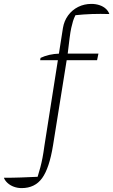

<svg xmlns="http://www.w3.org/2000/svg" viewBox="-146 -757 581 985"><path d="M-35 208Q-56 208 -75 201Q-94 194 -107.5 181.5Q-121 169 -126 155Q-80 155 -38.5 153.5Q3 152 47 150Q55 124 61 101.5Q67 79 72 53Q77 27 82 -10L177 -614Q183 -650 203.5 -678Q224 -706 255 -721.5Q286 -737 323 -737Q345 -737 364.5 -730.5Q384 -724 397 -712Q410 -700 415 -685Q324 -688 241 -679Q233 -663 228.5 -648.5Q224 -634 219.5 -613.5Q215 -593 211 -561Q207 -529 201 -479L126 -11Q107 106 70 157Q33 208 -35 208ZM60 -448 62 -460Q83 -470 107 -475.5Q131 -481 159 -482H359L352 -448Z"/></svg>

Font: Piazzolla Thin Thin
Style: Italic
Weight: 250
Italic angle: -11.3°
Version: Version 2.005